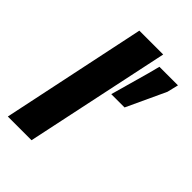

<svg xmlns="http://www.w3.org/2000/svg" viewBox="-219 -835 928 928"><g transform="rotate(45 244.5 -371.5)"><path d="M14 0 170 -743H333L176 0ZM291 -430 347 -630 362 -688H489L475 -630L382 -430Z"/></g></svg>

Font: Saira Thin
Style: Bold Italic
Weight: 700
Italic angle: -12°
Version: Version 1.101